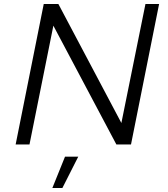

<svg xmlns="http://www.w3.org/2000/svg" viewBox="-20 -720 836 957"><path d="M705 -700H773L633 0H560L246 -592L127 0H58L198 -700H271L585 -107ZM304 61H370L291 217H241Z"/></svg>

Font: Gontserrat Light
Style: Italic
Weight: 300
Italic angle: -11.3°
Designer: Julieta Ulanovsky
Foundry: Julieta Ulanovsky
Version: Version 6.001